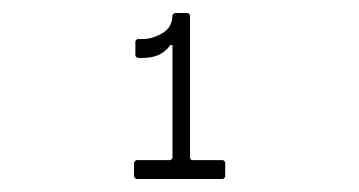

<svg xmlns="http://www.w3.org/2000/svg" viewBox="-20 -724 552 295"><path d="M189 -449 186 -452V-475L189 -478H242L245 -481V-655H242Q234 -644 223.5 -639.5Q213 -635 199 -635H191L188 -638V-661L191 -664H199Q214 -664 229.5 -673Q245 -682 245 -701L248 -704H269L272 -701V-481L274 -478H323L326 -475V-452L323 -449Z"/></svg>

Font: Hasubi Mono
Style: Regular
Weight: 400
Designer: Eli Heuer
Foundry: Eli Heuer
Version: Version 1.000